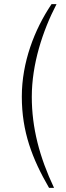

<svg xmlns="http://www.w3.org/2000/svg" viewBox="-20 -743 318 924"><path d="M252 -723H228C145 -600 85 -442 85 -278C85 -109 135 21 216 161H240C170 13 133 -128 133 -277C133 -434 185 -594 252 -723Z"/></svg>

Font: United Sans Thin
Style: Regular
Weight: 100
Designer: Pablo Impallari, Rodrigo Fuenzalida (Modified by Dan O. Williams)
Version: Version 1.000;PS 001.000;hotconv 1.0.88;makeotf.lib2.5.64775